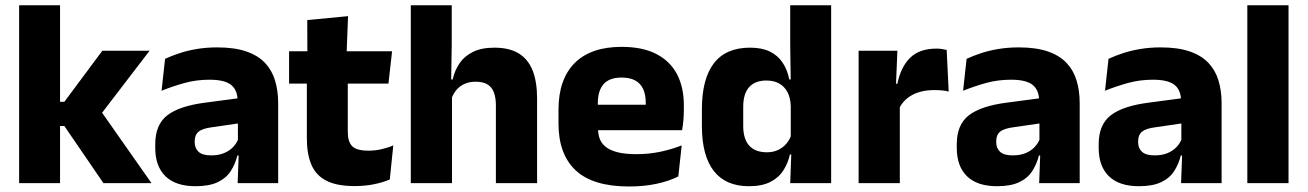

<svg xmlns="http://www.w3.org/2000/svg" viewBox="-20 -680 4856 713"><path d="M364 0 219 -212H179V-302H219L360 -491.5H535.5L348.5 -247.5V-276.5L542.5 0ZM51 0V-660.5H203V0Z M862.5 0 867 -123 863.5 -130.5V-284L862.5 -304Q862.5 -345 838.5 -364.5Q814.5 -384 758 -384Q708.5 -384 664 -371.5Q619.5 -359 580 -343L593 -461.5Q616.5 -472.5 645.8 -482.2Q675 -492 710.5 -498Q746 -504 786.5 -504Q851 -504 894.5 -489Q938 -474 964 -446.5Q990 -419 1001.5 -380.8Q1013 -342.5 1013 -296.5V0ZM706 11.5Q632.5 11.5 594.5 -25.5Q556.5 -62.5 556.5 -131V-144.5Q556.5 -217 601.2 -251.8Q646 -286.5 743.5 -299L875.5 -316.5L884.5 -224.5L767.5 -207.5Q732 -203 717.5 -191Q703 -179 703 -155.5V-152Q703 -129.5 717.5 -116.2Q732 -103 764 -103Q792 -103 812.2 -111.5Q832.5 -120 845.5 -133.8Q858.5 -147.5 865 -164.5L886.5 -102.5H861.5Q853.5 -70.5 836.8 -44.5Q820 -18.5 788.5 -3.5Q757 11.5 706 11.5Z M1296.5 11Q1231 11 1192.2 -8.8Q1153.5 -28.5 1136.5 -68Q1119.5 -107.5 1119.5 -165.5V-440H1271.5V-190Q1271.5 -154 1287.8 -137.2Q1304 -120.5 1348.5 -120.5Q1373 -120.5 1397 -126Q1421 -131.5 1440.5 -140L1427.5 -13.5Q1402 -2.5 1368.8 4.2Q1335.5 11 1296.5 11ZM1053.5 -369.5V-489.5H1436L1422.5 -369.5ZM1121.5 -478.5 1121 -605.5 1272.5 -620 1267 -478.5Z M1821.5 0V-289Q1821.5 -316 1814.5 -335.8Q1807.5 -355.5 1791.2 -366Q1775 -376.5 1746 -376.5Q1722.5 -376.5 1704.5 -368.2Q1686.5 -360 1674.8 -345.8Q1663 -331.5 1656.5 -313.5L1625.5 -385H1661Q1668.5 -418.5 1686.5 -445Q1704.5 -471.5 1736.2 -487.2Q1768 -503 1816 -503Q1871 -503 1906 -481.8Q1941 -460.5 1957.8 -418.5Q1974.5 -376.5 1974.5 -313.5V0ZM1505.5 0V-660.5H1657.5V-513.5L1655 -351.5L1658.5 -339.5V0Z M2316 12.5Q2182 12.5 2118 -47.2Q2054 -107 2054 -221.5V-272.5Q2054 -385.5 2114 -445.8Q2174 -506 2288.5 -506Q2365.5 -506 2416.8 -479.8Q2468 -453.5 2493.8 -405Q2519.5 -356.5 2519.5 -288.5V-272Q2519.5 -253 2517.8 -233.2Q2516 -213.5 2513 -196.5H2375Q2377 -225.5 2377.5 -251.2Q2378 -277 2378 -298Q2378 -328.5 2368.5 -349.2Q2359 -370 2339.2 -381Q2319.5 -392 2288.5 -392Q2242.5 -392 2221.2 -367.2Q2200 -342.5 2200 -297V-252L2201 -235.5V-200.5Q2201 -181.5 2207.2 -164.5Q2213.5 -147.5 2229.2 -134.8Q2245 -122 2272.8 -114.8Q2300.5 -107.5 2343.5 -107.5Q2389 -107.5 2431 -116.2Q2473 -125 2511.5 -140L2499 -25Q2465 -7.5 2418.5 2.5Q2372 12.5 2316 12.5ZM2135 -196.5V-291H2482V-196.5Z M2761 11.5Q2675 11.5 2630.8 -45Q2586.5 -101.5 2586.5 -213V-273.5Q2586.5 -387 2631 -445Q2675.5 -503 2765.5 -503Q2809.5 -503 2839 -488.5Q2868.5 -474 2886.2 -447.5Q2904 -421 2911 -385H2952.5L2916.5 -286Q2915.5 -316.5 2904.5 -337.5Q2893.5 -358.5 2873.8 -369.8Q2854 -381 2826 -381Q2784 -381 2762 -356.5Q2740 -332 2740 -283V-212.5Q2740 -164 2762.2 -139.2Q2784.5 -114.5 2828 -114.5Q2851 -114.5 2869.2 -123Q2887.5 -131.5 2900.2 -146.5Q2913 -161.5 2919 -180.5L2956.5 -106.5H2913.5Q2906 -73.5 2888.5 -46.5Q2871 -19.5 2840 -4Q2809 11.5 2761 11.5ZM2914.5 0 2919 -124.5 2916.5 -150.5V-349.5V-371L2914.5 -513.5V-660.5H3066.5V0Z M3318.5 -276 3276.5 -369H3312.5Q3324.5 -430 3359.2 -464.8Q3394 -499.5 3457.5 -499.5Q3468.5 -499.5 3477.8 -498Q3487 -496.5 3495.5 -494.5L3503 -340Q3492.5 -343 3478.5 -344.2Q3464.5 -345.5 3450 -345.5Q3401 -345.5 3367.5 -327.2Q3334 -309 3318.5 -276ZM3168.5 0V-491.5H3312.5L3306 -334.5L3321.5 -332.5V0Z M3839 0 3843.5 -123 3840 -130.5V-284L3839 -304Q3839 -345 3815 -364.5Q3791 -384 3734.5 -384Q3685 -384 3640.5 -371.5Q3596 -359 3556.5 -343L3569.5 -461.5Q3593 -472.5 3622.2 -482.2Q3651.5 -492 3687 -498Q3722.5 -504 3763 -504Q3827.5 -504 3871 -489Q3914.5 -474 3940.5 -446.5Q3966.5 -419 3978 -380.8Q3989.5 -342.5 3989.5 -296.5V0ZM3682.5 11.5Q3609 11.5 3571 -25.5Q3533 -62.5 3533 -131V-144.5Q3533 -217 3577.8 -251.8Q3622.5 -286.5 3720 -299L3852 -316.5L3861 -224.5L3744 -207.5Q3708.5 -203 3694 -191Q3679.5 -179 3679.5 -155.5V-152Q3679.5 -129.5 3694 -116.2Q3708.5 -103 3740.5 -103Q3768.5 -103 3788.8 -111.5Q3809 -120 3822 -133.8Q3835 -147.5 3841.5 -164.5L3863 -102.5H3838Q3830 -70.5 3813.2 -44.5Q3796.5 -18.5 3765 -3.5Q3733.5 11.5 3682.5 11.5Z M4366 0 4370.5 -123 4367 -130.5V-284L4366 -304Q4366 -345 4342 -364.5Q4318 -384 4261.5 -384Q4212 -384 4167.5 -371.5Q4123 -359 4083.5 -343L4096.5 -461.5Q4120 -472.5 4149.2 -482.2Q4178.5 -492 4214 -498Q4249.5 -504 4290 -504Q4354.5 -504 4398 -489Q4441.5 -474 4467.5 -446.5Q4493.5 -419 4505 -380.8Q4516.5 -342.5 4516.5 -296.5V0ZM4209.5 11.5Q4136 11.5 4098 -25.5Q4060 -62.5 4060 -131V-144.5Q4060 -217 4104.8 -251.8Q4149.5 -286.5 4247 -299L4379 -316.5L4388 -224.5L4271 -207.5Q4235.5 -203 4221 -191Q4206.5 -179 4206.5 -155.5V-152Q4206.5 -129.5 4221 -116.2Q4235.5 -103 4267.5 -103Q4295.5 -103 4315.8 -111.5Q4336 -120 4349 -133.8Q4362 -147.5 4368.5 -164.5L4390 -102.5H4365Q4357 -70.5 4340.2 -44.5Q4323.5 -18.5 4292 -3.5Q4260.5 11.5 4209.5 11.5Z M4612 0V-660.5H4765V0Z"/></svg>

Font: Anek Odia
Style: Bold
Weight: 700
Designer: Yesha Goshar & Mahesh Sahu (Odia), Yesha Goshar (Latin)
Foundry: Ek Type
Version: Version 1.003